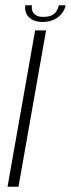

<svg xmlns="http://www.w3.org/2000/svg" viewBox="-20 -707 268 727"><path d="M8.5 0H50L154.5 -592H113ZM140.5 -624Q166.5 -624 184.8 -633Q203 -642 214.2 -656.2Q225.5 -670.5 228.5 -687H203Q200.5 -676 194.5 -665.8Q188.5 -655.5 176.2 -649.2Q164 -643 144 -643Q126 -643 116 -649.5Q106 -656 102.5 -665.8Q99 -675.5 101 -687H76Q73 -670.5 79.5 -656.2Q86 -642 101.2 -633Q116.5 -624 140.5 -624Z"/></svg>

Font: Anybody Thin ExtraLight
Style: Italic
Weight: 250
Italic angle: -10°
Version: Version 1.113;gftools[0.9.25]